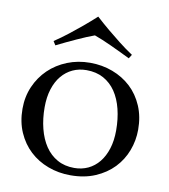

<svg xmlns="http://www.w3.org/2000/svg" viewBox="-82 -791 765 870"><g transform="rotate(10 300.5 -356.0)"><path d="M34.2 -251Q34.2 -306.2 54.7 -353.3Q75.2 -400.4 111.1 -435.1Q147 -469.7 195.8 -489.3Q244.6 -508.8 300.8 -508.8Q356 -508.8 404.5 -490.5Q453.1 -472.2 489.3 -438.5Q525.4 -404.8 546.1 -356.4Q566.9 -308.1 566.9 -248Q566.9 -197.8 549.3 -151.4Q531.7 -105 497.6 -69.3Q463.4 -33.7 413.8 -12.5Q364.3 8.8 299.8 8.8Q245.1 8.8 196.8 -9.3Q148.4 -27.3 112.3 -61Q76.2 -94.7 55.2 -142.8Q34.2 -190.9 34.2 -251ZM311 -26.9Q345.7 -26.9 374.8 -40.5Q403.8 -54.2 424.8 -80.1Q445.8 -106 457.5 -143.1Q469.2 -180.2 469.2 -227.1Q469.2 -279.8 458 -325Q446.8 -370.1 424.6 -403.1Q402.3 -436 368.7 -454.6Q335 -473.1 290 -473.1Q255.4 -473.1 226.6 -459.7Q197.8 -446.3 176.5 -420.9Q155.3 -395.5 143.6 -358.6Q131.8 -321.8 131.8 -274.9Q131.8 -222.2 143.3 -176.8Q154.8 -131.3 177.2 -97.9Q199.7 -64.5 233.2 -45.7Q266.6 -26.9 311 -26.9ZM299.8 -721.2Q328.1 -695.3 358.4 -669.9Q384.8 -647.9 416.5 -623Q448.2 -598.1 480 -577.1L468.8 -559.1Q447.8 -569.3 424.8 -580.3Q401.9 -591.3 379.6 -601.6Q357.4 -611.8 336.9 -620.4Q316.4 -628.9 299.8 -634.8Q283.2 -628.9 262.9 -620.4Q242.7 -611.8 220.5 -601.8Q198.2 -591.8 175.3 -580.8Q152.3 -569.8 130.9 -559.1L119.6 -577.1Q151.4 -598.1 183.1 -623Q214.8 -647.9 241.2 -669.9Q271.5 -695.3 299.8 -721.2Z"/></g></svg>

Font: Marcellus
Style: Regular
Weight: 400
Designer: Astigmatic (AOETI)
Foundry: Astigmatic (AOETI)
Version: Version 1.000